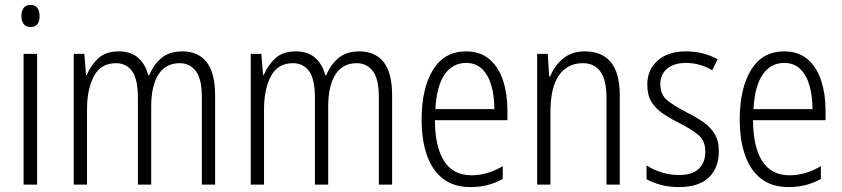

<svg xmlns="http://www.w3.org/2000/svg" viewBox="-20 -751 3425 781"><path d="M104 -731Q123 -731 132 -718.5Q141 -706 141 -686Q141 -641 104 -641Q86 -641 76.5 -653Q67 -665 67 -686Q67 -706 76 -718.5Q85 -731 104 -731ZM131 -532V0H76V-532Z M722 -542Q786 -542 820.5 -498.5Q855 -455 855 -363V0H801V-357Q801 -430 776.5 -462Q752 -494 711 -494Q654 -494 624.5 -448Q595 -402 595 -316V0H541V-352Q541 -430 517 -462Q493 -494 452 -494Q390 -494 362 -441Q334 -388 334 -307V0H280V-532H323L330 -446H333Q349 -485 379.5 -513.5Q410 -542 463 -542Q514 -542 543.5 -514.5Q573 -487 583 -445H587Q606 -490 638 -516Q670 -542 722 -542Z M1442 -542Q1506 -542 1540.5 -498.5Q1575 -455 1575 -363V0H1521V-357Q1521 -430 1496.5 -462Q1472 -494 1431 -494Q1374 -494 1344.5 -448Q1315 -402 1315 -316V0H1261V-352Q1261 -430 1237 -462Q1213 -494 1172 -494Q1110 -494 1082 -441Q1054 -388 1054 -307V0H1000V-532H1043L1050 -446H1053Q1069 -485 1099.5 -513.5Q1130 -542 1183 -542Q1234 -542 1263.5 -514.5Q1293 -487 1303 -445H1307Q1326 -490 1358 -516Q1390 -542 1442 -542Z M1876 -542Q1934 -542 1971.5 -509.5Q2009 -477 2026.5 -422.5Q2044 -368 2044 -303V-262H1749Q1750 -152 1787 -95Q1824 -38 1898 -38Q1962 -38 2025 -75V-23Q1996 -7 1964 1.5Q1932 10 1894 10Q1826 10 1782 -24Q1738 -58 1716.5 -120Q1695 -182 1695 -264Q1695 -391 1741 -466.5Q1787 -542 1876 -542ZM1876 -495Q1821 -495 1788.5 -448Q1756 -401 1751 -307H1991Q1991 -359 1979 -402Q1967 -445 1941.5 -470Q1916 -495 1876 -495Z M2359 -542Q2428 -542 2464.5 -498.5Q2501 -455 2501 -363V0H2447V-353Q2447 -425 2422.5 -459.5Q2398 -494 2351 -494Q2288 -494 2253.5 -444.5Q2219 -395 2219 -294V0H2165V-532H2208L2214 -440H2218Q2234 -482 2269.5 -512Q2305 -542 2359 -542Z M2904 -136Q2904 -67 2862.5 -28.5Q2821 10 2743 10Q2700 10 2666.5 0.5Q2633 -9 2610 -22V-78Q2636 -61 2670.5 -50Q2705 -39 2742 -39Q2796 -39 2822.5 -64.5Q2849 -90 2849 -134Q2849 -177 2823 -200Q2797 -223 2744 -250Q2706 -269 2676.5 -289Q2647 -309 2630 -336.5Q2613 -364 2613 -407Q2613 -467 2655 -504.5Q2697 -542 2771 -542Q2807 -542 2839.5 -533.5Q2872 -525 2899 -510L2877 -465Q2855 -479 2827 -487Q2799 -495 2770 -495Q2722 -495 2694 -472Q2666 -449 2666 -408Q2666 -367 2692.5 -344.5Q2719 -322 2773 -294Q2811 -275 2840 -255Q2869 -235 2886.5 -207Q2904 -179 2904 -136Z M3170 -542Q3228 -542 3265.5 -509.5Q3303 -477 3320.5 -422.5Q3338 -368 3338 -303V-262H3043Q3044 -152 3081 -95Q3118 -38 3192 -38Q3256 -38 3319 -75V-23Q3290 -7 3258 1.5Q3226 10 3188 10Q3120 10 3076 -24Q3032 -58 3010.5 -120Q2989 -182 2989 -264Q2989 -391 3035 -466.5Q3081 -542 3170 -542ZM3170 -495Q3115 -495 3082.5 -448Q3050 -401 3045 -307H3285Q3285 -359 3273 -402Q3261 -445 3235.5 -470Q3210 -495 3170 -495Z"/></svg>

Font: Noto Sans Khmer Condensed Light
Style: Regular
Weight: 300
Width: 3
Designer: Danh Hong and the Monotype Design Team
Foundry: Monotype Imaging Inc.
Version: Version 2.004; ttfautohint (v1.8.4.7-5d5b)